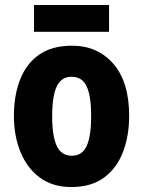

<svg xmlns="http://www.w3.org/2000/svg" viewBox="-20 -809 577 773"><path d="M500 -342Q500 -263 475.5 -198Q451 -133 399.5 -94.5Q348 -56 267 -56Q192 -56 140.5 -94Q89 -132 62.5 -197Q36 -262 36 -342Q36 -426 61.5 -490Q87 -554 138.5 -589.5Q190 -625 270 -625Q373 -625 436.5 -552Q500 -479 500 -342ZM190 -341Q190 -261 208.5 -221.5Q227 -182 269 -182Q311 -182 329 -221.5Q347 -261 347 -342Q347 -422 329 -461Q311 -500 268 -500Q227 -500 208.5 -461Q190 -422 190 -341ZM419 -789V-681H117V-789Z"/></svg>

Font: Noto Sans Malayalam UI Condensed ExtraBold
Style: Regular
Weight: 800
Width: 3
Designer: Jelle Bosma - Monotype Design Team
Foundry: Monotype Imaging Inc.
Version: Version 2.104; ttfautohint (v1.8.4.7-5d5b)